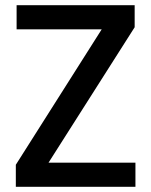

<svg xmlns="http://www.w3.org/2000/svg" viewBox="-20 -720 582 740"><path d="M41 0V-85L372 -607H44V-700H499V-615L167 -93H502V0Z"/></svg>

Font: Host Grotesk Light Medium
Style: Regular
Weight: 500
Version: Version 1.003